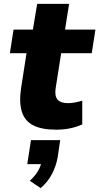

<svg xmlns="http://www.w3.org/2000/svg" viewBox="-20 -659 513 992"><path d="M270 11Q194 11 150.5 -12Q107 -35 92.5 -83.5Q78 -132 89 -204L117 -384H31L50 -506H150L172 -639H337L316 -506H473L454 -384H296L268 -206Q261 -164 277 -145Q293 -126 332 -126Q349 -126 369.5 -130Q390 -134 405 -139V-16Q373 -2 340 4.5Q307 11 270 11ZM190 313 134 275Q161 251 177 223Q193 195 195 172L224 189H121L140 65H291L278 153Q270 199 248.5 240Q227 281 190 313Z"/></svg>

Font: Nunito Sans 7pt SemiCondensed Black
Style: Italic
Weight: 900
Width: 4
Italic angle: -9°
Designer: Vernon Adams
Foundry: Vernon Adams
Version: Version 3.101;gftools[0.9.27]